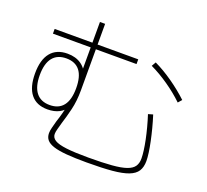

<svg xmlns="http://www.w3.org/2000/svg" viewBox="-140 -972 1279 1185"><g transform="rotate(20 500.0 -379.5)"><path d="M541 42Q462 42 408.5 37.5Q355 33 322.5 22.5Q290 12 275.5 -5.5Q261 -23 261 -49Q261 -65 266.5 -86Q272 -107 279 -133Q289 -162 297.5 -194.5Q306 -227 312 -264L327 -249Q311 -217 278.5 -200Q246 -183 201 -183Q129 -183 91.5 -229.5Q54 -276 54 -366Q54 -456 92 -502.5Q130 -549 202 -549Q256 -549 292.5 -523.5Q329 -498 344 -450L322 -436V-801H356V-364Q356 -294 342 -236Q328 -178 314 -135Q307 -109 301.5 -89.5Q296 -70 296 -56Q296 -32 319 -17.5Q342 -3 395.5 3.5Q449 10 541 10Q634 10 694.5 5Q755 0 789 -12Q823 -24 837 -44.5Q851 -65 851 -96Q851 -117 847 -148Q843 -179 835.5 -215.5Q828 -252 817.5 -291.5Q807 -331 795 -368L826 -377Q839 -336 849.5 -295.5Q860 -255 868 -217Q876 -179 880.5 -146.5Q885 -114 885 -92Q885 -52 868.5 -26Q852 0 813 15Q774 30 707.5 36Q641 42 541 42ZM205 -213Q264 -213 294 -251.5Q324 -290 324 -366Q324 -443 294 -481Q264 -519 205 -519Q146 -519 115.5 -480.5Q85 -442 85 -366Q85 -291 115.5 -252Q146 -213 205 -213ZM74 -634V-665H623V-634ZM943 -498Q894 -545 834 -586.5Q774 -628 715 -656L731 -684Q790 -656 851.5 -613Q913 -570 964 -522Z"/></g></svg>

Font: M PLUS 1 Thin ExtraLight
Style: Regular
Weight: 250
Version: Version 1.001